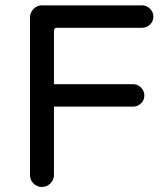

<svg xmlns="http://www.w3.org/2000/svg" viewBox="-20 -703 634 728"><path d="M93.8 -39.1V-636.7Q93.8 -655.3 106.9 -668.9Q120.1 -682.6 138.7 -682.6H518.6Q536.1 -682.6 548.8 -669.9Q561.5 -657.2 561.5 -639.6Q561.5 -622.1 548.8 -609.9Q536.1 -597.7 518.6 -597.7H196.3Q184.6 -597.7 184.6 -585.9V-383.8H484.4Q502 -383.8 514.6 -371.1Q527.3 -358.4 527.3 -340.8Q527.3 -323.2 514.6 -311Q502 -298.8 484.4 -298.8H184.6V-39.1Q184.6 -20.5 170.9 -7.3Q157.2 5.9 138.7 5.9Q120.1 5.9 106.9 -7.3Q93.8 -20.5 93.8 -39.1Z"/></svg>

Font: jf-openhuninn-2.1
Style: Regular
Weight: 400
Designer: [Kosugi Maru]
Designed by MOTOYA      

[Varela Round]
Joe Prince (Latin component); Avraham Cornfeld (Hebrew component)
Foundry: justfont Co., Ltd.
Version: 2.1